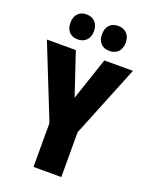

<svg xmlns="http://www.w3.org/2000/svg" viewBox="-168 -1016 863 1103"><g transform="rotate(20 263.0 -464.0)"><path d="M94 -851C94 -803 122 -775 165 -775C210 -775 238 -805 238 -851C238 -898 210 -928 165 -928C122 -928 94 -900 94 -851ZM287 -851C287 -804 314 -775 359 -775C405 -775 432 -805 432 -851C432 -898 405 -928 359 -928C315 -928 287 -900 287 -851ZM264 -454 177 -714H0L178 -268V0H348V-274L526 -714H351Z"/></g></svg>

Font: Noto Sans Lao Looped ExtraCondensed Black
Style: Regular
Weight: 900
Width: 2
Designer: Mark Frömberg, Ben Mitchell
Foundry: The Fontpad Ltd
Version: Version 1.002